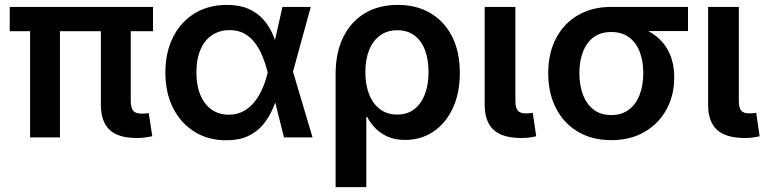

<svg xmlns="http://www.w3.org/2000/svg" viewBox="-20 -564 3148 788"><path d="M541.5 2.4Q464.4 2.4 429.2 -31.7Q394 -65.9 394 -133.8V-506.8H516.6V-150.9Q516.6 -122.1 526.4 -109.9Q536.1 -97.7 561 -97.7Q571.3 -97.7 578.1 -98.1Q585 -98.6 590.3 -100.1L605 -4.9Q593.8 -2.4 577.4 0Q561 2.4 541.5 2.4ZM103.5 0V-506.8H226.1V0ZM20 -436V-535.6H607.9V-436Z M908.7 11.7Q834 11.7 777.6 -23.7Q721.2 -59.1 689.9 -121.6Q658.7 -184.1 658.7 -266.1Q658.7 -348.6 690.2 -411.4Q721.7 -474.1 778.6 -509Q835.4 -543.9 911.1 -543.9Q962.9 -543.9 999.5 -527.8Q1036.1 -511.7 1060.1 -484.9Q1084 -458 1098.6 -424.8Q1113.3 -391.6 1121.6 -357.4H1159.2L1181.6 -272.9L1262.7 0H1145.5L1078.1 -269.5Q1069.8 -302.2 1057.4 -332.8Q1044.9 -363.3 1026.6 -387.7Q1008.3 -412.1 982.7 -426.3Q957 -440.4 922.4 -440.4Q880.4 -440.4 849.6 -419.4Q818.8 -398.4 802.5 -359.6Q786.1 -320.8 786.1 -266.6Q786.1 -213.4 802.2 -174.6Q818.4 -135.7 848.1 -114.5Q877.9 -93.3 918.9 -93.3Q953.6 -93.3 980.2 -108.2Q1006.8 -123 1026.1 -147.9Q1045.4 -172.9 1058.3 -203.6Q1071.3 -234.4 1078.6 -266.6L1139.2 -535.6H1255.4L1181.6 -266.6L1158.7 -182.1H1122.1Q1112.8 -147.9 1097.7 -113.8Q1082.5 -79.6 1058.3 -51Q1034.2 -22.5 997.8 -5.4Q961.4 11.7 908.7 11.7Z M1357.4 204.1V-260.3Q1357.4 -347.7 1388.7 -411.4Q1419.9 -475.1 1477.1 -509.5Q1534.2 -543.9 1612.3 -543.9Q1689 -543.9 1746.1 -510.5Q1803.2 -477.1 1835.2 -414.6Q1867.2 -352.1 1867.2 -265.1Q1867.2 -181.2 1838.1 -119.4Q1809.1 -57.6 1758.5 -23.7Q1708 10.3 1642.6 10.3Q1599.6 10.3 1569.3 -3.9Q1539.1 -18.1 1519 -39.3Q1499 -60.5 1487.3 -83.5H1483.4V204.1ZM1609.9 -93.8Q1651.9 -93.8 1680.4 -116Q1709 -138.2 1723.9 -177.5Q1738.8 -216.8 1738.8 -268.1Q1738.8 -318.8 1724.4 -357.7Q1710 -396.5 1681.4 -418.2Q1652.8 -439.9 1610.8 -439.9Q1569.8 -439.9 1540.3 -418.7Q1510.7 -397.5 1495.1 -358.9Q1479.5 -320.3 1479.5 -268.1Q1479.5 -216.3 1494.9 -177Q1510.3 -137.7 1539.8 -115.7Q1569.3 -93.8 1609.9 -93.8Z M2120.6 2.4Q2042 2.4 2005.6 -31.2Q1969.2 -64.9 1969.2 -133.8V-535.6H2095.2V-151.9Q2095.2 -122.6 2104.5 -110.6Q2113.8 -98.6 2138.7 -98.6Q2148.4 -98.6 2155 -99.4Q2161.6 -100.1 2166.5 -101.1L2180.7 -4.9Q2169.9 -2 2154.3 0.2Q2138.7 2.4 2120.6 2.4Z M2488.8 11.2Q2410.6 11.2 2352.3 -23.2Q2293.9 -57.6 2262 -119.4Q2230 -181.2 2230 -263.7Q2230 -345.7 2262 -406.7Q2293.9 -467.8 2352.1 -501.7Q2410.2 -535.6 2488.3 -535.6H2803.7V-436.5H2575.7L2488.3 -432.6Q2445.8 -432.6 2416.7 -411.4Q2387.7 -390.1 2372.8 -352.1Q2357.9 -314 2357.9 -263.7Q2357.9 -213.9 2372.8 -174.8Q2387.7 -135.7 2416.7 -113.8Q2445.8 -91.8 2488.8 -91.8Q2531.7 -91.8 2561 -114Q2590.3 -136.2 2605.2 -175Q2620.1 -213.9 2620.1 -263.7Q2620.1 -314 2605.2 -352.1Q2590.3 -390.1 2561 -411.4Q2531.7 -432.6 2488.8 -432.6V-469.7Q2544.4 -469.7 2591.6 -456.3Q2638.7 -442.9 2673.6 -415Q2708.5 -387.2 2727.8 -345Q2747.1 -302.7 2747.1 -245.6Q2747.1 -172.4 2715.1 -114.3Q2683.1 -56.2 2625.2 -22.5Q2567.4 11.2 2488.8 11.2Z M3037.6 2.4Q2959 2.4 2922.6 -31.2Q2886.2 -64.9 2886.2 -133.8V-535.6H3012.2V-151.9Q3012.2 -122.6 3021.5 -110.6Q3030.8 -98.6 3055.7 -98.6Q3065.4 -98.6 3072 -99.4Q3078.6 -100.1 3083.5 -101.1L3097.7 -4.9Q3086.9 -2 3071.3 0.2Q3055.7 2.4 3037.6 2.4Z"/></svg>

Font: Inter 20pt SemiBold
Style: Regular
Weight: 600
Version: Version 4.001;git-66647c0bb